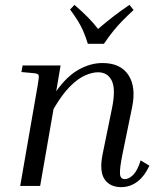

<svg xmlns="http://www.w3.org/2000/svg" viewBox="-20 -764 657 789"><path d="M594 -83Q572 -37 542.5 -16Q513 5 478 5Q432 5 410 -27Q388 -59 401 -127L441 -323Q456 -399 439 -433Q422 -467 383 -467Q359 -467 329.5 -454Q300 -441 267.5 -408.5Q235 -376 200 -316L145 0H63L135 -414Q141 -448 139 -454.5Q137 -461 122 -463L68 -468L73 -495H229L211 -389Q255 -451 303.5 -478Q352 -505 401 -505Q475 -505 507.5 -456Q540 -407 523 -324L482 -124Q472 -73 473 -50.5Q474 -28 493 -28Q510 -28 527.5 -45.5Q545 -63 558 -105ZM529 -723Q501 -697 482 -677.5Q463 -658 446 -637Q429 -616 407 -584H341Q331 -616 321.5 -637.5Q312 -659 299.5 -679Q287 -699 268 -725L286 -744Q315 -719 339.5 -694.5Q364 -670 383 -645Q412 -670 443.5 -694.5Q475 -719 512 -744Z"/></svg>

Font: Inria Serif
Style: Italic
Weight: 400
Italic angle: -10°
Designer: Black Foundry Team
Foundry: Black Foundry
Version: Version 1.000; ttfautohint (v1.8.3)